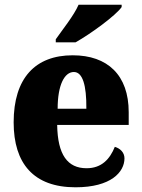

<svg xmlns="http://www.w3.org/2000/svg" viewBox="-20 -786 602 816"><path d="M217 -619V-606H301C367 -643 473 -721 497 -756V-766H314C295 -721 244 -658 217 -619ZM301 10C452 10 509 -55 509 -113C509 -138 491 -155 468 -162C447 -110 412 -71 348 -71C267 -71 225 -128 223 -255H527V-309C527 -467 437 -551 289 -551C130 -551 38 -454 38 -266C38 -91 123 10 301 10ZM347 -324H225C225 -425 254 -480 294 -480C331 -480 348 -424 347 -324Z"/></svg>

Font: Noto Serif Tamil SemiCondensed Black
Style: Regular
Weight: 900
Width: 4
Designer: Indian Type Foundry, Tom Grace, and the Monotype Design Team
Foundry: Monotype Imaging Inc.
Version: Version 2.004